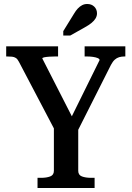

<svg xmlns="http://www.w3.org/2000/svg" viewBox="-20 -942 659 962"><path d="M250 -324 264 -272 75 -632Q68 -646 59.5 -651.5Q51 -657 40 -658Q29 -659 16 -659H11V-710H271V-659H255Q241 -659 226.5 -658Q212 -657 202 -655Q192 -653 192 -649L357 -326L323 -325L479 -641Q479 -647 469.5 -651Q460 -655 446 -657Q432 -659 417 -659H404V-710H608V-659H603Q589 -659 577 -655.5Q565 -652 555 -643Q545 -634 536 -617L361 -270L372 -323V-86Q372 -65 390.5 -58Q409 -51 437 -51H454V0H168V-51H186Q213 -51 231.5 -58Q250 -65 250 -86ZM350 -872 297 -786V-764H332L405 -805Q425 -816 438.5 -827Q452 -838 459 -850Q466 -862 466 -875Q466 -895 452.5 -908.5Q439 -922 417 -922Q403 -922 391.5 -916Q380 -910 370 -899.5Q360 -889 350 -872Z"/></svg>

Font: Roboto Serif 28pt Condensed Medium
Style: Regular
Weight: 500
Width: 3
Designer: Greg Gazdowicz
Foundry: Commercial Type
Version: Version 1.008